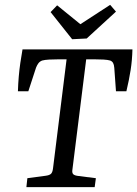

<svg xmlns="http://www.w3.org/2000/svg" viewBox="-20 -773 567 793"><path d="M89 0 93 -37 168 -47Q184 -49 190.5 -55Q197 -61 199 -78L255 -528H223Q202 -528 183.5 -527Q165 -526 154 -523Q144 -519 138.5 -511.5Q133 -504 129 -494L97 -396H54Q55 -428 57.5 -457Q60 -486 64 -513.5Q68 -541 73 -569H527Q526 -525 519.5 -483.5Q513 -442 502 -396H459L452 -493Q451 -506 447 -513Q443 -520 435 -523Q425 -526 407.5 -527Q390 -528 369 -528H336L279 -72Q277 -60 282 -54Q287 -48 305 -46L376 -37L371 0ZM459 -725 338 -614 278 -611 189 -723 216 -751 312 -673 435 -753Z"/></svg>

Font: Yrsa
Style: Italic
Weight: 400
Italic angle: -7.10001°
Designer: Anna Giedrys (Yrsa+Rasa design), David Brezina (Yrsa art-direction, Rasa art-direction, design)
Foundry: Rosetta Type Foundry
Version: Version 2.004